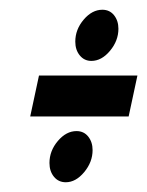

<svg xmlns="http://www.w3.org/2000/svg" viewBox="-20 -556 302 394"><path d="M167.5 -431Q188.5 -431 205.8 -451.8Q223 -472.5 223 -497Q223 -513.5 214 -524.8Q205 -536 190 -536Q169 -536 151.8 -515.8Q134.5 -495.5 134.5 -470.5Q134.5 -453.5 143.8 -442.2Q153 -431 167.5 -431ZM42 -317H244L262 -401H60ZM115 -182Q135.5 -182 152.8 -202.8Q170 -223.5 170 -248Q170 -264.5 161 -275.8Q152 -287 137 -287Q116 -287 98.8 -266.8Q81.5 -246.5 81.5 -221.5Q81.5 -204.5 90.8 -193.2Q100 -182 115 -182Z"/></svg>

Font: League Gothic Condensed Italic
Style: Regular
Weight: 400
Width: 3
Designer: The League of Moveable Type
Version: Version 1.600; ttfautohint (v1.8.3)